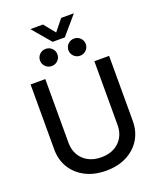

<svg xmlns="http://www.w3.org/2000/svg" viewBox="-192 -1201 1095 1327"><g transform="rotate(-20 355.5 -537.5)"><path d="M356 11.7Q268.6 11.7 203.6 -22Q138.7 -55.7 102.8 -114.5Q66.9 -173.3 66.9 -249.5V-727.5H175.3V-258.3Q175.3 -208.5 197.3 -169.9Q219.2 -131.3 259.8 -109.1Q300.3 -86.9 356 -86.9Q411.6 -86.9 452.1 -109.1Q492.7 -131.3 514.4 -169.9Q536.1 -208.5 536.1 -258.3V-727.5H644.5V-249.5Q644.5 -173.3 608.9 -114.5Q573.2 -55.7 508.3 -22Q443.4 11.7 356 11.7ZM457 -796.9Q430.7 -796.9 412.1 -815.4Q393.6 -834 393.6 -859.9Q393.6 -886.2 412.1 -904.5Q430.7 -922.9 457.5 -922.9Q483.9 -922.9 502.4 -904.5Q521 -886.2 521 -859.9Q521 -833.5 502.4 -815.2Q483.9 -796.9 457 -796.9ZM248.5 -796.9Q221.7 -796.9 203.1 -815.4Q184.6 -834 184.6 -859.9Q184.6 -886.2 203.1 -904.5Q221.7 -922.9 248.5 -922.9Q275.4 -922.9 293.9 -904.5Q312.5 -886.2 312.5 -859.9Q312.5 -833.5 293.9 -815.2Q275.4 -796.9 248.5 -796.9ZM289.1 -1087.4 356 -1004.4 422.9 -1087.4H515.1V-1085.9L400.4 -952.1H311L197.3 -1085.9V-1087.4Z"/></g></svg>

Font: Inter 28pt Medium
Style: Regular
Weight: 500
Designer: Rasmus Andersson
Foundry: rsms
Version: Version 4.001;git-66647c0bb